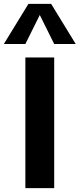

<svg xmlns="http://www.w3.org/2000/svg" viewBox="-72 -979 414 999"><path d="M194 -959 322 -750H210L135 -901L60 -750H-52L76 -959ZM210 0H60V-680H210Z"/></svg>

Font: Puffins on Iceburgs(2)
Style: on-Iceburgs-Bold
Weight: 700
Version: Version 1.0